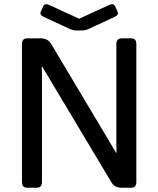

<svg xmlns="http://www.w3.org/2000/svg" viewBox="-20 -880 742 900"><path d="M184.1 -801.3Q164.1 -810.5 171.4 -826.2L182.6 -850.6Q189.9 -866.2 210 -856.9L350.6 -792.5H351.6L492.2 -856.9Q512.2 -866.2 519.5 -850.6L530.8 -826.2Q538.1 -810.5 518.1 -801.3L399.4 -746.1Q380.4 -737.3 368.2 -737.3H334Q321.8 -737.3 302.7 -746.1ZM107.4 0Q83 0 83 -26.9V-673.3Q83 -700.2 107.4 -700.2H169.9Q204.1 -700.2 218.8 -675.8L524.4 -163.6H526.4Q525.4 -183.1 525.4 -202.6V-673.3Q525.4 -700.2 549.8 -700.2H594.7Q619.1 -700.2 619.1 -673.3V-26.9Q619.1 0 594.7 0H551.8Q517.6 0 502.9 -24.4L177.7 -567.9H175.8Q176.8 -548.3 176.8 -528.8V-26.9Q176.8 0 152.3 0Z"/></svg>

Font: Istok
Style: Regular
Weight: 500
Designer: Andrey V. Panov
Foundry: Andrey V. Panov
Version: Version 1.0.3